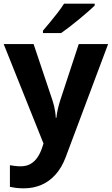

<svg xmlns="http://www.w3.org/2000/svg" viewBox="-20 -786 609 1046"><path d="M0 -546H163L266 -239Q271 -224 274.5 -209Q278 -194 280.5 -178Q283 -162 284 -144H287Q290 -170 295.5 -193.5Q301 -217 308 -239L409 -546H569L338 70Q317 126 283.5 164Q250 202 206 221Q162 240 110 240Q85 240 66.5 237.5Q48 235 34 232V114Q45 116 60.5 118Q76 120 93 120Q124 120 146.5 107Q169 94 184 71.5Q199 49 208 23L217 -4ZM496 -756Q482 -742 459 -722Q436 -702 409.5 -680Q383 -658 357.5 -638.5Q332 -619 313 -606H214V-619Q230 -638 251.5 -663.5Q273 -689 294 -716.5Q315 -744 329 -766H496Z"/></svg>

Font: Noto Sans Devanagari
Style: Regular
Weight: 400
Designer: Jelle Bosma - Monotype Design Team
Foundry: Monotype Imaging Inc.
Version: Version 2.003